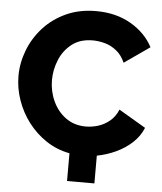

<svg xmlns="http://www.w3.org/2000/svg" viewBox="-57 -764 803 951"><g transform="rotate(5 344.0 -288.5)"><path d="M312 137V-1Q248 -13 195.5 -48Q143 -83 105.5 -132.5Q68 -182 47.5 -241Q27 -300 27 -361Q27 -425 51 -488Q75 -551 121 -602Q167 -653 233 -683.5Q299 -714 383 -714Q482 -714 556 -671Q630 -628 666 -559L540 -471Q524 -508 497 -529.5Q470 -551 439 -559.5Q408 -568 379 -568Q316 -568 275 -536Q234 -504 214 -455Q194 -406 194 -355Q194 -299 217 -249.5Q240 -200 282 -170Q324 -140 381 -140Q411 -140 442 -149.5Q473 -159 499.5 -181Q526 -203 540 -238L674 -159Q657 -117 622 -84.5Q587 -52 541.5 -31Q496 -10 448 -1V137Z"/></g></svg>

Font: Raleway ExtraBold
Style: Regular
Weight: 800
Designer: Matt McInerney, Pablo Impallari, Rodrigo Fuenzalida
Foundry: Matt McInerney, Pablo Impallari, Rodrigo Fuenzalida
Version: Version 4.026